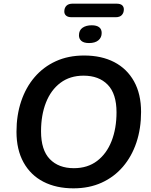

<svg xmlns="http://www.w3.org/2000/svg" viewBox="-20 -1018 825 1048"><path d="M381 10Q287 10 217 -26Q147 -62 108.5 -131.5Q70 -201 70 -299Q70 -389 95.5 -465Q121 -541 169 -597Q217 -653 285 -684Q353 -715 439 -715Q534 -715 603.5 -679Q673 -643 711.5 -574Q750 -505 750 -407Q750 -316 724.5 -240Q699 -164 651 -108Q603 -52 535 -21Q467 10 381 10ZM383 -100Q458 -100 510 -139.5Q562 -179 589 -248Q616 -317 616 -405Q616 -506 568 -555.5Q520 -605 436 -605Q362 -605 310 -566Q258 -527 231 -458.5Q204 -390 204 -301Q204 -199 252 -149.5Q300 -100 383 -100ZM371 -924Q351 -924 341 -932.5Q331 -941 331 -955Q331 -975 342.5 -986.5Q354 -998 376 -998H615Q637 -998 646.5 -989.5Q656 -981 656 -967Q656 -948 645 -936Q634 -924 611 -924ZM466 -783Q438 -783 424.5 -794.5Q411 -806 411 -825Q411 -853 430.5 -866.5Q450 -880 481 -880Q507 -880 521 -869.5Q535 -859 535 -838Q535 -813 517 -798Q499 -783 466 -783Z"/></svg>

Font: Nunito ExtraLight
Style: Italic
Weight: 200
Italic angle: -9°
Designer: Vernon Adams
Foundry: Vernon Adams
Version: Version 3.602